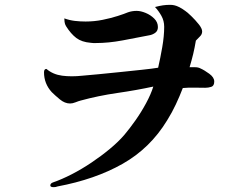

<svg xmlns="http://www.w3.org/2000/svg" viewBox="-20 -724 1040 794"><path d="M866 -387Q866 -369 854 -365Q842 -361 829 -361Q816 -361 786.5 -361.5Q757 -362 736 -360Q723 -326 707 -292Q691 -258 671 -226Q601 -111 487 -46.5Q373 18 218 47Q211 50 202 50Q188 50 188 43Q188 34 200 30Q235 18 276 -3Q317 -24 358 -51.5Q399 -79 434.5 -108.5Q470 -138 494 -166Q516 -192 540 -226Q564 -260 584 -297Q604 -334 614 -366Q545 -351 465.5 -339.5Q386 -328 313 -308Q305 -306 292.5 -301Q280 -296 270 -296Q248 -296 227.5 -313Q207 -330 194 -343Q162 -378 162 -425Q162 -439 172 -439Q199 -416 237 -411Q275 -406 321 -411Q345 -413 387 -417Q429 -421 477 -426Q525 -431 567.5 -435.5Q610 -440 634 -444Q643 -483 651 -529Q659 -575 659 -613Q659 -638 647.5 -658.5Q636 -679 621 -695Q640 -700 654 -702Q668 -704 684 -704Q701 -704 717 -696.5Q733 -689 746 -679Q754 -674 771 -657.5Q788 -641 802 -623.5Q816 -606 816 -594Q816 -582 807 -573.5Q798 -565 790 -556Q785 -526 779 -501Q773 -476 764 -446Q774 -446 787 -446Q800 -446 809 -441Q825 -434 845.5 -419Q866 -404 866 -387ZM633 -612Q633 -596 621.5 -588Q610 -580 597 -578Q546 -568 487.5 -557Q429 -546 377 -546Q371 -546 365.5 -546Q360 -546 355 -547Q318 -550 295.5 -567Q273 -584 253 -616Q248 -624 247 -633.5Q246 -643 246 -648Q268 -640 290 -637.5Q312 -635 334 -635Q370 -635 404.5 -642Q439 -649 467 -658Q495 -667 509 -673Q526 -679 545 -679Q562 -679 582.5 -670.5Q603 -662 618 -647Q633 -632 633 -612Z"/></svg>

Font: Kaisei Tokumin
Style: Bold
Weight: 700
Designer: Font-Kai, 金井和夫
Foundry: KAZUO KANAI
Version: Version 5.003